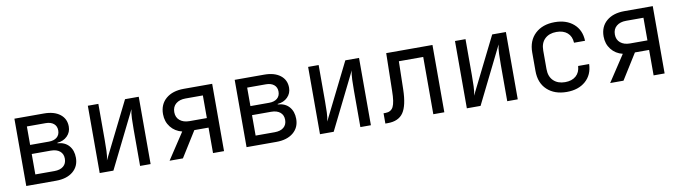

<svg xmlns="http://www.w3.org/2000/svg" viewBox="-32 -1048 5463 1545"><g transform="rotate(-10 2700.0 -275.0)"><path d="M92 0V-550H333Q416 -550 464 -513Q512 -476 512 -412Q512 -366 480.5 -334.5Q449 -303 399 -299V-295Q459 -291 492 -253Q525 -215 525 -155Q525 -84 474 -42Q423 0 336 0ZM180 -320H333Q375 -320 399 -340Q423 -360 423 -396Q423 -431 399 -451Q375 -471 333 -471H180ZM180 -79H336Q383 -79 409.5 -101Q436 -123 436 -163Q436 -202 409.5 -224Q383 -246 336 -246H180Z M692 0V-550H778V-254Q778 -211 776.5 -165Q775 -119 767 -90L996 -550H1108V0H1022V-297Q1022 -341 1023.5 -387Q1025 -433 1033 -462L804 0Z M1263 0 1404 -214Q1346 -228 1311 -272.5Q1276 -317 1276 -378Q1276 -458 1330 -504Q1384 -550 1476 -550H1708V0H1618V-208H1502L1372 0ZM1476 -286H1618V-471H1476Q1427 -471 1397.5 -446.5Q1368 -422 1368 -378Q1368 -335 1397.5 -310.5Q1427 -286 1476 -286Z M1892 0V-550H2133Q2216 -550 2264 -513Q2312 -476 2312 -412Q2312 -366 2280.5 -334.5Q2249 -303 2199 -299V-295Q2259 -291 2292 -253Q2325 -215 2325 -155Q2325 -84 2274 -42Q2223 0 2136 0ZM1980 -320H2133Q2175 -320 2199 -340Q2223 -360 2223 -396Q2223 -431 2199 -451Q2175 -471 2133 -471H1980ZM1980 -79H2136Q2183 -79 2209.5 -101Q2236 -123 2236 -163Q2236 -202 2209.5 -224Q2183 -246 2136 -246H1980Z M2492 0V-550H2578V-254Q2578 -211 2576.5 -165Q2575 -119 2567 -90L2796 -550H2908V0H2822V-297Q2822 -341 2823.5 -387Q2825 -433 2833 -462L2604 0Z M3025 7V-77H3040Q3086 -77 3104.5 -113Q3123 -149 3124 -242L3130 -550H3508V0H3418V-468H3219L3214 -238Q3211 -107 3172 -50Q3133 7 3045 7Z M3692 0V-550H3778V-254Q3778 -211 3776.5 -165Q3775 -119 3767 -90L3996 -550H4108V0H4022V-297Q4022 -341 4023.5 -387Q4025 -433 4033 -462L3804 0Z M4508 10Q4408 10 4348 -46Q4288 -102 4288 -200V-350Q4288 -448 4348 -504Q4408 -560 4508 -560Q4603 -560 4661.5 -509Q4720 -458 4723 -370H4633Q4630 -423 4597 -451.5Q4564 -480 4508 -480Q4449 -480 4413.5 -446.5Q4378 -413 4378 -351V-200Q4378 -138 4413.5 -104Q4449 -70 4508 -70Q4564 -70 4597 -99Q4630 -128 4633 -180H4723Q4720 -92 4661.5 -41Q4603 10 4508 10Z M4863 0 5004 -214Q4946 -228 4911 -272.5Q4876 -317 4876 -378Q4876 -458 4930 -504Q4984 -550 5076 -550H5308V0H5218V-208H5102L4972 0ZM5076 -286H5218V-471H5076Q5027 -471 4997.5 -446.5Q4968 -422 4968 -378Q4968 -335 4997.5 -310.5Q5027 -286 5076 -286Z"/></g></svg>

Font: JetBrainsMonoNL NF
Style: Regular
Weight: 400
Designer: Philipp Nurullin, Konstantin Bulenkov
Foundry: JetBrains
Version: Version 2.304; ttfautohint (v1.8.4.7-5d5b);Nerd Fonts 3.2.1